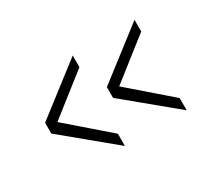

<svg xmlns="http://www.w3.org/2000/svg" viewBox="-71 -526 621 557"><g transform="rotate(-30 239.5 -247.5)"><path d="M212 -360 77 -254 212 -137V-96L45 -234V-270L212 -399ZM419 -360 284 -254 419 -137V-96L252 -234V-270L419 -399Z"/></g></svg>

Font: TypoPRO Titillium Maps
Style: 1 wt
Weight: 100
Designer: Campivisivi
Foundry: Accademia di Belle Arti di Urbino and students of MA course of Visual design
Version: Version 001.001